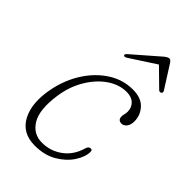

<svg xmlns="http://www.w3.org/2000/svg" viewBox="-205 -736 818 818"><g transform="rotate(45 204.5 -327.0)"><path d="M284.5 -431.5Q239 -431.5 197.2 -402.5Q155.5 -373.5 125.8 -323.2Q96 -273 87 -209.5Q73.5 -114.5 101.5 -68.8Q129.5 -23 181.5 -23Q233 -23 273.5 -52.8Q314 -82.5 329.5 -136Q334 -153 347 -153Q356 -153 356 -142Q356 -112 333.5 -77Q311 -42 269.2 -17.2Q227.5 7.5 169 7.5Q92.5 7.5 60.5 -54.2Q28.5 -116 49.5 -215.5Q64 -283 99.5 -337.8Q135 -392.5 185.8 -425Q236.5 -457.5 296 -457.5Q346 -457.5 371.2 -430.2Q396.5 -403 396.5 -366Q396.5 -344.5 386.8 -332.2Q377 -320 364 -320Q342.5 -320 342.5 -343Q342.5 -349.5 344.8 -358Q347 -366.5 347 -374.5Q347 -399.5 330.5 -415.5Q314 -431.5 284.5 -431.5ZM390 -532.5Q383.5 -529 376.5 -535L299 -611L182 -535Q172 -529 167.5 -532.5Q162 -537.5 171.5 -546.5L290 -649.5Q304 -661 312.5 -661Q320.5 -661 327.5 -649.5L393 -546.5Q398 -537.5 390 -532.5Z"/></g></svg>

Font: Fraunces 9pt S100 Thin
Style: Italic
Weight: 100
Italic angle: -16°
Version: Version 1.000; ttfautohint (v1.8.3)